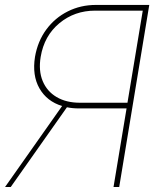

<svg xmlns="http://www.w3.org/2000/svg" viewBox="-33 -747 655 767"><path d="M443.2 0 563.3 -727.3H350.2Q289.1 -727.3 237.8 -701.5Q186.5 -675.8 152 -629.1Q117.6 -582.4 106.8 -519.9Q95 -445.7 124.7 -393.8Q154.4 -342 215.1 -323.5L-12.8 0H9.9L234.4 -318.5Q256.6 -313.9 281.5 -313.9H472.6L420.5 0ZM476.2 -336.6H286.2Q231.5 -336.6 193 -359.4Q154.6 -382.1 137.5 -423.3Q120.4 -464.5 129.5 -519.9Q143.5 -604 204.2 -654.3Q264.9 -704.5 346.9 -704.5H537.3Z"/></svg>

Font: Inter UI Thin
Style: Italic
Weight: 100
Italic angle: -9.39999°
Designer: Rasmus Andersson
Foundry: rsms
Version: 3.2;8d6f07862